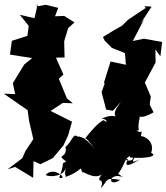

<svg xmlns="http://www.w3.org/2000/svg" viewBox="-54 -866 866 1002"><path d="M707 -825 613 -762 583 -732 539 -707 483 -673 493 -653 530 -616 598 -589 603 -528 523 -545 489 -436 492 -429 476 -385 500 -294 535 -288 578 -335C543 -287 526 -268 579 -220C557 -250 559 -280 471 -246C499 -254 517 -214 487 -239C459 -229 407 -166 387 -139C388 -160 413 -122 441 -91C396 -139 372 -160 338 -152C299 -189 359 -126 348 -156C324 -167 327 -133 285 -96H289C296 -33 234 -66 291 -23C256 -2 292 -39 255 62C308 75 227 -3 184 47C205 61 287 54 288 6C286 71 278 2 290 59C290 52 316 55 368 13C390 24 348 -14 381 41C363 11 432 78 477 44C438 96 497 52 472 116C510 80 489 56 573 73C505 117 511 31 587 58C532 17 549 42 556 49C603 -6 593 -52 639 -54C653 -7 571 -38 614 -36C590 10 621 0 679 -36C618 -5 633 -28 694 -103C665 -86 596 -125 626 -44C710 -36 773 -52 735 -68C762 -149 655 -169 680 -148C690 -202 687 -164 660 -184C688 -196 655 -161 676 -259C686 -245 756 -282 747 -281L727 -320L733 -362L702 -435L758 -540L757 -608L783 -572L792 -647L697 -664L639 -652L698 -765L678 -741L737 -831L700 -834ZM250 -825 184 -841 135 -832 143 -846 126 -771 49 -789 96 -731 89 -679 8 -653 -2 -581 114 -563 73 -530 13 -432 25 -375 -34 -377 90 -291 98 -234 120 -140 79 -78 62 -40 -15 18 25 5 119 62 121 -25 157 -9 222 -41 277 -107 301 -158 322 -231 276 -254 210 -287 274 -329 326 -327 295 -353 253 -455 277 -477 238 -565 283 -566 281 -651 302 -720 335 -749 281 -783 233 -781Z"/></svg>

Font: Hussar Lance
Style: Regular
Weight: 700
Foundry: Cannot Into Space Fonts, PlusOne Fonts
Version: Version 2.27